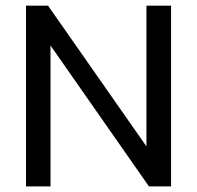

<svg xmlns="http://www.w3.org/2000/svg" viewBox="-20 -664 702 684"><path d="M159.9 0V-501.9L510.6 0H589.4V-643.9H501.7V-142.5L151.1 -643.9H72.6V0Z"/></svg>

Font: Arad-VF Thin Dots1
Style: Regular
Weight: 100
Designer: Mohammad Darvishi
Version: Version 1.000;August 30, 2024;FontCreator 15.0.0.2992 64-bit